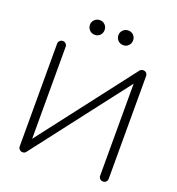

<svg xmlns="http://www.w3.org/2000/svg" viewBox="-171 -1131 1166 1267"><g transform="rotate(20 412.5 -497.0)"><path d="M130 0Q118 0 109 -8.5Q100 -17 100 -30V-751Q100 -764 109 -772.5Q118 -781 130 -781Q143 -781 151.5 -772.5Q160 -764 160 -751V-105L672 -771Q681 -781 695 -781Q708 -781 716.5 -772.5Q725 -764 725 -751V-30Q725 -17 716.5 -8.5Q708 0 695 0Q682 0 673.5 -8.5Q665 -17 665 -30V-676L152 -9Q149 -5 143 -2.5Q137 0 130 0ZM313 -891Q291 -891 276 -906Q261 -921 261 -943Q261 -964 276 -979Q291 -994 313 -994Q335 -994 349.5 -979Q364 -964 364 -943Q364 -921 349.5 -906Q335 -891 313 -891ZM513 -891Q491 -891 476 -906Q461 -921 461 -943Q461 -964 476 -979Q491 -994 513 -994Q535 -994 549.5 -979Q564 -964 564 -943Q564 -921 549.5 -906Q535 -891 513 -891Z"/></g></svg>

Font: ComfortaaLight
Style: Regular
Weight: 300
Designer: Johan Aakerlund
Foundry: Johan Aakerlund
Version: Version 3.104; ttfautohint (v1.8.1.43-b0c9)